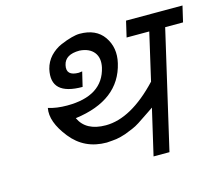

<svg xmlns="http://www.w3.org/2000/svg" viewBox="-90 -732 992 851"><g transform="rotate(-15 406.0 -306.5)"><path d="M347 -188Q463 -188 590 -323L640 -540H536L553 -613H812L795 -540H713L588 0H515L564 -211Q563 -210 542 -196L515 -178L488 -160Q471 -149 454 -142L419 -128Q395 -120 376 -117Q361 -115 331 -113Q229 -113 168 -190Q106 -268 118 -329Q155 -317 204 -317Q368 -317 396 -440Q405 -482 385 -508Q364 -535 319 -538Q253 -538 243 -492Q232 -444 291 -444Q293 -444 307 -446L291 -379Q217 -379 186.5 -407.5Q156 -436 169 -494Q177 -526 199 -550Q222 -574 250 -586Q278 -598 301 -604Q323 -610 339 -610Q414 -610 449 -560Q485 -508 469 -440Q432 -280 226 -253Q256 -188 347 -188Z"/></g></svg>

Font: Miedinger
Style: Italic
Weight: 400
Italic angle: -13°
Version: Version 001.000